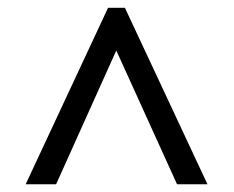

<svg xmlns="http://www.w3.org/2000/svg" viewBox="-20 -734 599 492"><path d="M45.8 -261.9 256.9 -714H300.1L511.6 -261.9H433.6L278 -604.6L123.8 -261.9Z"/></svg>

Font: Noto Serif Malayalam
Style: Regular
Weight: 400
Designer: Indian type Foundry, Jelle Bosma, Monotype Design Team
Foundry: Monotype Imaging Inc.
Version: Version 2.103